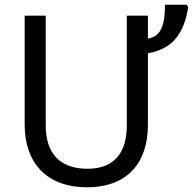

<svg xmlns="http://www.w3.org/2000/svg" viewBox="-20 -780 814 810"><path d="M604 -714H515V-251C515 -144 469 -68 349 -68C231 -68 173 -135 173 -250V-714H84V-254C84 -95 175 10 347 10C527 10 604 -104 604 -252V-555C721 -576 758 -654 774 -749L768 -760H676C676 -681 663 -627 604 -617Z"/></svg>

Font: Noto Sans Thai
Style: Regular
Weight: 400
Designer: Monotype Design Team
Foundry: Monotype Imaging Inc.
Version: Version 1.901